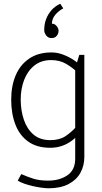

<svg xmlns="http://www.w3.org/2000/svg" viewBox="-20 -779 548 1029"><path d="M256 -575Q269 -575 277 -580.5Q285 -586 289.5 -595Q294 -604 294 -614Q294 -621 290 -629.5Q286 -638 278 -645Q270 -652 258 -652Q259 -679 276 -699.5Q293 -720 319 -734L303 -759Q275 -746 256 -724.5Q237 -703 227 -676Q217 -649 217 -618Q217 -603 227.5 -589Q238 -575 256 -575ZM432 -485H405L383 -412V72Q383 132 341 160.5Q299 189 238 189Q192 189 160 179Q128 169 94 154L75 189Q89 198 110.5 205.5Q132 213 156.5 218.5Q181 224 203 227Q225 230 240 230Q304 230 346.5 208Q389 186 410.5 148Q432 110 432 62ZM388 -99Q362 -70 330.5 -49Q299 -28 249 -28Q195 -28 160 -57.5Q125 -87 108 -137Q91 -187 91 -246Q91 -303 109.5 -351Q128 -399 164.5 -428Q201 -457 254 -457Q300 -457 334 -437Q368 -417 393 -393L413 -426Q400 -441 375 -457.5Q350 -474 319 -486Q288 -498 256 -498Q185 -498 136.5 -465Q88 -432 64 -375Q40 -318 40 -245Q40 -170 62.5 -111.5Q85 -53 131.5 -20Q178 13 249 13Q282 13 310.5 3.5Q339 -6 363.5 -24Q388 -42 408 -65Z"/></svg>

Font: Catamaran Thin
Style: Regular
Weight: 100
Designer: Pria Ravichandran
Version: Version 2.000